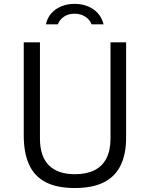

<svg xmlns="http://www.w3.org/2000/svg" viewBox="-20 -936 734 966"><path d="M614.5 -243Q614.5 -161 587.2 -104.5Q560 -48 503 -19Q446 10 356.5 10Q266 10 209.2 -19.8Q152.5 -49.5 126 -108.5Q99.5 -167.5 99.5 -254V-723H181V-239.5Q181 -149.5 225.8 -104.5Q270.5 -59.5 356.5 -59.5Q414.5 -59.5 454.5 -79.2Q494.5 -99 515.2 -139Q536 -179 536 -239.5V-723H614.5ZM501 -813.5Q493.5 -845.5 473.2 -868.5Q453 -891.5 422.8 -904Q392.5 -916.5 355 -916.5Q319.5 -916.5 289.5 -904.5Q259.5 -892.5 238.8 -869.5Q218 -846.5 211 -813.5H271Q279.5 -837 301.5 -852Q323.5 -867 355 -867Q386.5 -867 409.2 -852Q432 -837 441 -813.5Z"/></svg>

Font: Public Sans Thin Light
Style: Regular
Weight: 300
Version: Version 1.007